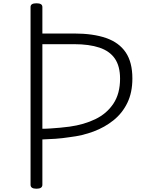

<svg xmlns="http://www.w3.org/2000/svg" viewBox="-20 -1135 905 1169"><path d="M202 14Q184 14 175 8Q166 2 166 -10V-1092Q166 -1104 175 -1109.5Q184 -1115 202 -1115Q220 -1115 229 -1109.5Q238 -1104 238 -1092V-931H431Q547 -931 626 -903.5Q705 -876 745.5 -816Q786 -756 786 -657Q786 -572 755.5 -509Q725 -446 671.5 -403Q618 -360 550 -334.5Q482 -309 405 -300Q360 -293 317.5 -290Q275 -287 238 -286V-10Q238 2 229 8Q220 14 202 14ZM238 -351Q262 -351 289.5 -353Q317 -355 346.5 -357.5Q376 -360 404 -364Q491 -376 560.5 -409.5Q630 -443 670.5 -504Q711 -565 711 -656Q711 -732 679.5 -778Q648 -824 585.5 -845Q523 -866 431 -866H238Z"/></svg>

Font: Playwrite FR Moderne Light
Style: Regular
Weight: 300
Version: Version 1.002